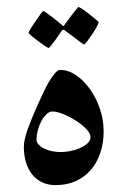

<svg xmlns="http://www.w3.org/2000/svg" viewBox="-20 -524 358 550"><path d="M276.9 -147.9Q276.9 -114.3 267.3 -85.9Q257.8 -57.6 240 -37.1Q222.2 -16.6 196.8 -5.1Q171.4 6.3 139.2 6.3Q117.2 6.3 99.9 -2.2Q82.5 -10.7 71 -25.6Q59.6 -40.5 54 -60.5Q48.3 -80.6 48.3 -104Q48.3 -122.6 59.3 -153.6Q70.3 -184.6 88.4 -224.6Q97.2 -244.1 105.7 -262Q114.3 -279.8 122.6 -293.5Q130.9 -307.1 138.4 -315.4Q146 -323.7 152.3 -323.7Q175.3 -323.7 197.5 -308.8Q219.7 -293.9 237.5 -269Q255.4 -244.1 266.1 -212.6Q276.9 -181.2 276.9 -147.9ZM239.3 -131.3Q239.3 -141.6 227.3 -154.3Q215.3 -167 198 -178Q180.7 -189 162.1 -196.8Q143.6 -204.6 129.9 -204.6Q121.1 -204.6 112.8 -196.5Q104.5 -188.5 98.1 -176.5Q91.8 -164.6 88.1 -150.4Q84.5 -136.2 84.5 -125Q84.5 -116.7 90.8 -109.9Q97.2 -103 107.2 -98.1Q117.2 -93.3 129.6 -90.8Q142.1 -88.4 153.8 -88.4Q166 -88.4 180.7 -91.1Q195.3 -93.8 208.5 -99.6Q221.7 -105.5 230.5 -113.3Q239.3 -121.1 239.3 -131.3ZM262.7 -460Q262.7 -457.5 257.1 -447.3Q251.5 -437 244.1 -426Q236.8 -415 230 -406Q223.1 -397 220.7 -397Q219.2 -397 210.7 -403.1Q202.1 -409.2 192.4 -417Q181.2 -425.3 166 -436.5Q163.6 -439 161.6 -439Q159.7 -439 157.2 -436.5Q147.9 -422.4 140.1 -411.6Q133.3 -402.3 127.2 -394.5Q121.1 -386.7 119.1 -386.7Q117.2 -386.7 108.2 -392.8Q99.1 -398.9 88.9 -406.5Q78.6 -414.1 70.3 -421.1Q62 -428.2 62 -430.2Q62 -432.6 68.1 -442.4Q74.2 -452.1 81.8 -463.4Q89.4 -474.6 95.9 -483.4Q102.5 -492.2 104 -492.2Q106.9 -492.2 115.2 -485.8Q123.5 -479.5 132.8 -472.7Q143.6 -464.4 156.2 -453.6Q160.2 -449.7 161.6 -449.7Q163.6 -449.7 166 -454.6Q175.3 -467.8 184.1 -479Q190.9 -487.8 197.3 -495.8Q203.6 -503.9 205.1 -503.9Q207 -503.9 216.6 -497.6Q226.1 -491.2 236.1 -483.2Q246.1 -475.1 254.4 -468.3Q262.7 -461.4 262.7 -460Z"/></svg>

Font: Kitab
Style: Regular
Weight: 400
Designer: SIL International
Foundry: Khaled Hosny
Version: Version 1.000